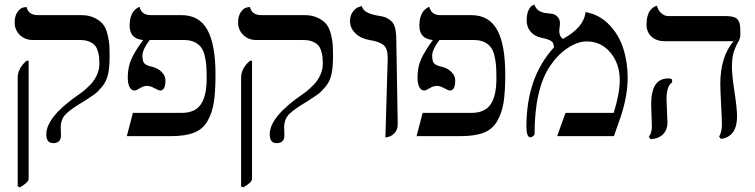

<svg xmlns="http://www.w3.org/2000/svg" viewBox="-20 -585 3243 825"><path d="M66 220 56 216V-251Q56 -291 94 -324H103V184Q103 198 66 220ZM241 -38Q241 -35 241.5 -23Q242 -11 242 -3Q242 30 208 30Q179 30 179 -8Q179 -83 320 -180Q328 -185 339.5 -194.5Q351 -204 368 -221Q385 -238 396 -262Q407 -286 407 -310Q407 -327 406 -338Q405 -349 400.5 -364.5Q396 -380 388 -389.5Q380 -399 364 -406Q348 -413 325 -413H122Q87 -413 65 -435Q43 -457 43 -488Q43 -517 55.5 -534Q68 -551 81 -553L94 -555Q102 -520 143 -520H329Q363 -520 387.5 -507.5Q412 -495 424 -479Q436 -463 442.5 -435.5Q449 -408 450 -390Q451 -372 451 -344Q451 -298 444.5 -267Q438 -236 419.5 -213.5Q401 -191 386 -180Q371 -169 338 -148Q285 -117 263 -95Q241 -73 241 -38Z M868 -248Q868 -280 866.5 -301.5Q865 -323 859.5 -346Q854 -369 843.5 -382.5Q833 -396 815 -404.5Q797 -413 772 -413H623Q592 -372 592 -346Q592 -323 599.5 -313.5Q607 -304 634 -298Q659 -292 675 -275.5Q691 -259 691 -240Q691 -196 668 -196Q662 -196 644 -206Q626 -216 612 -216Q597 -216 581 -206Q565 -196 558 -196Q545 -196 537 -210.5Q529 -225 529 -252Q529 -297 545 -332Q561 -367 595 -413Q537 -418 537 -475Q537 -495 541.5 -510.5Q546 -526 552 -534Q558 -542 564.5 -547Q571 -552 575 -554L580 -555Q588 -520 628 -520H760Q836 -520 871 -457Q906 -394 906 -265Q906 -191 899 -146Q892 -101 872 -65.5Q852 -30 814 -15Q776 0 714 0H525L551 -100H761Q818 -100 843 -136.5Q868 -173 868 -248Z M1026 220 1016 216V-251Q1016 -291 1054 -324H1063V184Q1063 198 1026 220ZM1201 -38Q1201 -35 1201.5 -23Q1202 -11 1202 -3Q1202 30 1168 30Q1139 30 1139 -8Q1139 -83 1280 -180Q1288 -185 1299.5 -194.5Q1311 -204 1328 -221Q1345 -238 1356 -262Q1367 -286 1367 -310Q1367 -327 1366 -338Q1365 -349 1360.5 -364.5Q1356 -380 1348 -389.5Q1340 -399 1324 -406Q1308 -413 1285 -413H1082Q1047 -413 1025 -435Q1003 -457 1003 -488Q1003 -517 1015.5 -534Q1028 -551 1041 -553L1054 -555Q1062 -520 1103 -520H1289Q1323 -520 1347.5 -507.5Q1372 -495 1384 -479Q1396 -463 1402.5 -435.5Q1409 -408 1410 -390Q1411 -372 1411 -344Q1411 -298 1404.5 -267Q1398 -236 1379.5 -213.5Q1361 -191 1346 -180Q1331 -169 1298 -148Q1245 -117 1223 -95Q1201 -73 1201 -38Z M1636 6 1646 -336Q1646 -376 1628.5 -391Q1611 -406 1568 -413Q1531 -419 1507.5 -441.5Q1484 -464 1484 -494Q1484 -519 1496.5 -535Q1509 -551 1522 -555L1535 -559Q1540 -530 1597 -519Q1623 -515 1634.5 -511Q1646 -507 1659.5 -496Q1673 -485 1678 -463.5Q1683 -442 1683 -406L1689 -51Q1689 -28 1676 -14Q1663 0 1649 3Z M2113 -248Q2113 -280 2111.5 -301.5Q2110 -323 2104.5 -346Q2099 -369 2088.5 -382.5Q2078 -396 2060 -404.5Q2042 -413 2017 -413H1868Q1837 -372 1837 -346Q1837 -323 1844.5 -313.5Q1852 -304 1879 -298Q1904 -292 1920 -275.5Q1936 -259 1936 -240Q1936 -196 1913 -196Q1907 -196 1889 -206Q1871 -216 1857 -216Q1842 -216 1826 -206Q1810 -196 1803 -196Q1790 -196 1782 -210.5Q1774 -225 1774 -252Q1774 -297 1790 -332Q1806 -367 1840 -413Q1782 -418 1782 -475Q1782 -495 1786.5 -510.5Q1791 -526 1797 -534Q1803 -542 1809.5 -547Q1816 -552 1820 -554L1825 -555Q1833 -520 1873 -520H2005Q2081 -520 2116 -457Q2151 -394 2151 -265Q2151 -191 2144 -146Q2137 -101 2117 -65.5Q2097 -30 2059 -15Q2021 0 1959 0H1770L1796 -100H2006Q2063 -100 2088 -136.5Q2113 -173 2113 -248Z M2496 -533Q2554 -523 2596 -480.5Q2638 -438 2657.5 -378.5Q2677 -319 2677 -252Q2677 -173 2647 -83L2618 0H2374L2410 -100H2617Q2643 -183 2643 -241Q2643 -311 2603 -359Q2563 -407 2501 -407Q2462 -407 2419 -378.5Q2376 -350 2344 -302Q2277 -203 2277 -9Q2277 -5 2271 0Q2265 5 2259 5Q2242 5 2242 -42Q2242 -252 2360 -381Q2360 -400 2349.5 -408Q2339 -416 2305 -423Q2275 -430 2259 -450Q2243 -470 2243 -497Q2243 -525 2251.5 -542Q2260 -559 2269 -562L2277 -565Q2285 -533 2331 -528Q2347 -527 2357 -524.5Q2367 -522 2376.5 -512Q2386 -502 2386 -485Q2386 -476 2384.5 -467.5Q2383 -459 2383 -453Q2383 -428 2399 -418Q2489 -467 2496 -533Z M2844 -159Q2844 -150 2846 -109Q2848 -68 2848 -58Q2848 -28 2829.5 -8.5Q2811 11 2775 13L2768 2Q2781 -13 2781 -41Q2781 -50 2779.5 -89Q2778 -128 2778 -138Q2778 -248 2851 -248Q2861 -248 2868 -244V-231Q2844 -216 2844 -159ZM3125 -296Q3125 -263 3136 -190.5Q3147 -118 3147 -85Q3147 2 3078 12L3070 2Q3082 -19 3082 -49Q3082 -70 3078.5 -136Q3075 -202 3075 -223Q3075 -341 3132 -408H2837Q2800 -408 2779 -428Q2758 -448 2758 -479Q2758 -500 2762.5 -516Q2767 -532 2773.5 -540Q2780 -548 2787 -553Q2794 -558 2799 -559L2803 -560Q2807 -542 2820.5 -529Q2834 -516 2852 -516H3098Q3136 -516 3148.5 -502.5Q3161 -489 3161 -458V-434Q3161 -419 3152 -405Q3143 -391 3134 -365Q3125 -339 3125 -296Z"/></svg>

Font: Linux Libertine Initials O
Style: Initials
Weight: 400
Designer: Philipp H. Poll
Foundry: Philipp H. Poll
Version: Version 5.0.6